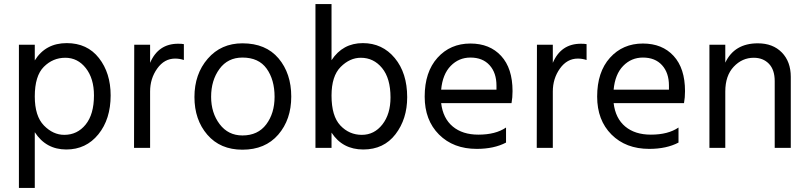

<svg xmlns="http://www.w3.org/2000/svg" viewBox="-20 -727 3975 944"><path d="M151 197H73V-507H151V-430Q204 -515 308 -515Q409 -515 466.5 -441.5Q524 -368 524 -258Q524 -141 463.5 -66.5Q403 8 306 8Q206 8 151 -77ZM151 -253Q151 -156 196 -110Q241 -64 296 -64Q360 -64 401 -114.5Q442 -165 442 -258Q442 -341 402 -392Q362 -443 301 -443Q240 -443 195.5 -398.5Q151 -354 151 -253Z M718 0H639L640 -507H718V-418Q758 -512 856 -512Q874 -512 884 -510V-432Q863 -439 841 -439Q788 -439 753 -390Q718 -341 718 -277Z M1412 -252Q1412 -139 1348 -65Q1284 9 1172 9Q1063 9 999.5 -64.5Q936 -138 936 -250Q936 -363 1001.5 -438.5Q1067 -514 1172 -514Q1287 -514 1349.5 -440Q1412 -366 1412 -252ZM1018 -251Q1018 -172 1060 -116.5Q1102 -61 1172 -61Q1248 -61 1289 -115.5Q1330 -170 1330 -251Q1330 -335 1291 -389.5Q1252 -444 1172 -444Q1100 -444 1059 -388Q1018 -332 1018 -251Z M1610 0H1531V-707H1610V-431Q1665 -515 1764 -515Q1860 -515 1921 -441.5Q1982 -368 1982 -249Q1982 -142 1924.5 -67Q1867 8 1766 8Q1664 8 1610 -75ZM1610 -257Q1610 -156 1653.5 -110Q1697 -64 1759 -64Q1820 -64 1860 -115Q1900 -166 1900 -248Q1900 -342 1858.5 -392.5Q1817 -443 1754 -443Q1700 -443 1655 -398Q1610 -353 1610 -257Z M2468 -26Q2409 5 2324 5Q2209 5 2138.5 -65.5Q2068 -136 2068 -252Q2068 -373 2131 -443Q2194 -513 2293 -513Q2388 -513 2444 -452Q2500 -391 2500 -279Q2500 -247 2495 -220H2149Q2158 -145 2206 -105Q2254 -65 2332 -65Q2417 -65 2468 -100ZM2293 -444Q2236 -444 2196 -403Q2156 -362 2149 -286H2421V-306Q2421 -369 2387 -406.5Q2353 -444 2293 -444Z M2698 0H2619L2620 -507H2698V-418Q2738 -512 2836 -512Q2854 -512 2864 -510V-432Q2843 -439 2821 -439Q2768 -439 2733 -390Q2698 -341 2698 -277Z M3316 -26Q3257 5 3172 5Q3057 5 2986.5 -65.5Q2916 -136 2916 -252Q2916 -373 2979 -443Q3042 -513 3141 -513Q3236 -513 3292 -452Q3348 -391 3348 -279Q3348 -247 3343 -220H2997Q3006 -145 3054 -105Q3102 -65 3180 -65Q3265 -65 3316 -100ZM3141 -444Q3084 -444 3044 -403Q3004 -362 2997 -286H3269V-306Q3269 -369 3235 -406.5Q3201 -444 3141 -444Z M3868 0H3789V-328Q3789 -384 3760.5 -413.5Q3732 -443 3686 -443Q3629 -443 3587.5 -399Q3546 -355 3546 -277V0H3468V-507H3546V-419Q3591 -514 3706 -514Q3780 -514 3824 -469Q3868 -424 3868 -349Z"/></svg>

Font: Hind Guntur
Style: Regular
Weight: 400
Designer: Manushi Parikh, Hitesh Malaviya
Foundry: Indian Type Foundry
Version: Version 1.002;PS 1.0;hotconv 1.0.86;makeotf.lib2.5.63406; tt